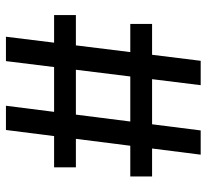

<svg xmlns="http://www.w3.org/2000/svg" viewBox="-44 -634 679 630"><g transform="rotate(-90 295.0 -319.5)"><path d="M102 0 183 -639H262.5L181.5 0ZM30.5 -159.5V-231H531V-159.5ZM330 0 409 -639H489L410 0ZM60.5 -409.5V-481H560V-409.5Z"/></g></svg>

Font: Anek Gurmukhi Medium Medium
Style: Regular
Weight: 500
Version: Version 1.003